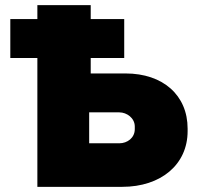

<svg xmlns="http://www.w3.org/2000/svg" viewBox="-20 -725 773 745"><path d="M125 -705V-651H20V-500H125V0H454C605 0 708 -87 708 -216V-226C708 -355 613 -440 467 -440H332V-500H462V-651H332V-705ZM326 -169V-289H443C472 -289 503 -267 503 -234V-224C503 -190 474 -169 443 -169Z"/></svg>

Font: Fixel Text Black
Style: Regular
Weight: 900
Width: 4
Designer: AlfaBravo + MacPaw
Foundry: Kyrylo Tkachov, Marchela Mozhyna, Serhii Makarenko, Maria Weinstein, Zakhar Kryvoshyya
Version: Version 1.211